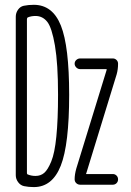

<svg xmlns="http://www.w3.org/2000/svg" viewBox="-20 -760 540 790"><path d="M293.9 -66.4 418.9 -472.7V-473.6Q418.9 -475.6 418 -475.6H309.6Q300.8 -475.6 293.9 -482.4Q287.1 -489.3 287.1 -498Q287.1 -506.8 293.9 -513.2Q300.8 -519.5 309.6 -519.5H444.3Q453.1 -519.5 459.5 -513.2Q465.8 -506.8 465.8 -498Q465.8 -474.6 460 -454.1L335 -46.9Q335 -45.9 334 -45.9Q334 -43.9 335 -43.9H444.3Q453.1 -43.9 459.5 -37.6Q465.8 -31.2 465.8 -22Q465.8 -12.7 459.5 -6.3Q453.1 0 444.3 0H309.6Q300.8 0 293.9 -6.3Q287.1 -12.7 287.1 -22.5Q287.1 -42 293.9 -66.4ZM90.8 -680.7V-47.9Q90.8 -43 94.7 -42Q109.4 -36.1 126 -36.1Q147.5 -36.1 162.1 -48.8Q176.8 -61.5 190.9 -95.7Q205.1 -129.9 211.9 -198.7Q218.8 -267.6 218.8 -370.1Q218.8 -498 206.1 -572.3Q193.4 -646.5 174.3 -670.4Q155.3 -694.3 126 -694.3Q108.4 -694.3 94.7 -688.5Q90.8 -686.5 90.8 -680.7ZM79.1 5.9Q64.5 2.9 54.7 -10.3Q44.9 -23.4 44.9 -39.1V-691.4Q44.9 -707 54.2 -720.2Q63.5 -733.4 78.1 -736.3Q96.7 -740.2 119.1 -740.2Q196.3 -740.2 230.5 -654.8Q264.6 -569.3 264.6 -370.1Q264.6 -166 230 -78.1Q195.3 9.8 119.1 9.8Q97.7 9.8 79.1 5.9Z"/></svg>

Font: Rounded-L Mgen+ 1m light
Style: Regular
Weight: 200
Designer: [Source Han Sans]
Ryoko NISHIZUKA  (kana & ideographs); Paul D. Hunt (Latin, Greek & Cyrillic); Wenlong ZHANG  (bopomofo
Version: Version 1.059.20150602